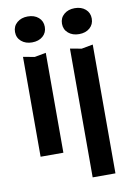

<svg xmlns="http://www.w3.org/2000/svg" viewBox="-102 -851 740 1079"><g transform="rotate(-10 268.0 -312.0)"><path d="M69 -570 134 -558 199 -570V0H69ZM134 -641Q97 -641 73 -661.5Q49 -682 49 -715Q49 -748 73 -768.5Q97 -789 134 -789Q172 -789 195.5 -768.5Q219 -748 219 -715Q219 -682 195.5 -661.5Q172 -641 134 -641ZM337 -570 402 -558 467 -570V165H337ZM402 -641Q365 -641 341 -661.5Q317 -682 317 -715Q317 -748 341 -768.5Q365 -789 402 -789Q440 -789 463.5 -768.5Q487 -748 487 -715Q487 -682 463.5 -661.5Q440 -641 402 -641Z"/></g></svg>

Font: Unbounded
Style: Regular
Weight: 400
Designer: Luke Prowse, Jean-Baptiste Morizot, Fátima Lázaro, Florian Runge
Foundry: NaN
Version: Version 1.701;gftools[0.9.28.dev5+ged2979d]